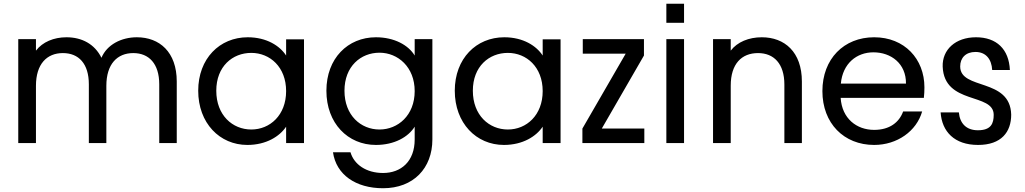

<svg xmlns="http://www.w3.org/2000/svg" viewBox="-20 -760 5445 1020"><path d="M77 -552V0H171V-304C171 -420 229 -478 314 -478C398 -478 452 -422 452 -312V0H545V-304C545 -420 603 -478 688 -478C771 -478 826 -422 826 -312V0H919V-327C919 -484 827 -562 707 -562C625 -562 548 -523 519 -453C483 -526 415 -562 333 -562C266 -562 206 -537 171 -491V-552Z M1294 10C1395 10 1466 -36 1500 -87V0H1595V-551H1500V-465C1467 -516 1397 -562 1296 -562C1147 -562 1033 -449 1033 -278C1033 -106 1147 10 1294 10ZM1129 -278C1129 -407 1215 -479 1315 -479C1414 -479 1500 -404 1500 -276C1500 -148 1414 -72 1315 -72C1215 -72 1129 -148 1129 -278Z M1977 -562C1828 -562 1714 -450 1714 -278C1714 -105 1828 10 1977 10C2075 10 2149 -32 2183 -87V-19C2183 98 2110 159 2015 159C1926 159 1861 114 1842 49H1749C1766 168 1870 240 2015 240C2177 240 2277 133 2277 -19V-552H2183V-465C2150 -520 2075 -562 1977 -562ZM1810 -278C1810 -408 1897 -480 1996 -480C2094 -480 2183 -404 2183 -276C2183 -147 2094 -72 1996 -72C1897 -72 1810 -147 1810 -278Z M2657 10C2758 10 2829 -36 2863 -87V0H2958V-551H2863V-465C2830 -516 2760 -562 2659 -562C2510 -562 2396 -449 2396 -278C2396 -106 2510 10 2657 10ZM2492 -278C2492 -407 2578 -479 2678 -479C2777 -479 2863 -404 2863 -276C2863 -148 2777 -72 2678 -72C2578 -72 2492 -148 2492 -278Z M3401 -465V-552H3076V-475H3304L3074 -77V0H3403V-77H3177Z M3520 -552V0H3614V-552ZM3520 -639H3614V-740H3520Z M3768 -552V0H3862V-305C3862 -421 3920 -478 4007 -478C4091 -478 4147 -422 4147 -311V0H4240V-327C4240 -484 4148 -562 4027 -562C3958 -562 3897 -537 3862 -491V-552Z M4793 -316H4447C4457 -423 4531 -482 4620 -482C4714 -482 4794 -422 4793 -316ZM4349 -276C4349 -105 4463 10 4624 10C4746 10 4849 -63 4879 -168H4778C4757 -110 4706 -70 4624 -70C4531 -70 4453 -130 4446 -240H4888C4890 -259 4891 -276 4891 -296C4891 -447 4785 -562 4624 -562C4463 -562 4349 -447 4349 -276Z M5176 10C5300 10 5352 -59 5352 -151C5347 -348 5081 -280 5081 -407C5081 -453 5111 -484 5162 -484C5219 -484 5248 -444 5251 -388H5345C5340 -499 5274 -562 5165 -562C5056 -562 4985 -496 4988 -406C4996 -201 5259 -269 5259 -150C5259 -105 5246 -68 5175 -68C5113 -68 5079 -105 5074 -163H4977C4984 -61 5050 10 5176 10Z"/></svg>

Font: Malmofest
Style: Regular
Weight: 400
Designer: Jonny Pinhorn (Poppins), Kolossal
Version: Version 1.004;Glyphs 3.1.2 (3151)